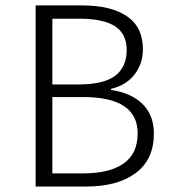

<svg xmlns="http://www.w3.org/2000/svg" viewBox="-20 -680 640 700"><path d="M109.9 0V-660.2H280.8Q384.8 -660.2 442.9 -620.6Q501 -581.1 501 -500Q501 -448.2 470.9 -408.9Q440.9 -369.6 384.8 -356V-352.1Q459 -341.3 500 -300.5Q541 -259.8 541 -192.9Q541 -98.6 475.1 -49.3Q409.2 0 294.9 0ZM170.9 -372.1H265.1Q357.9 -372.1 399.9 -403.8Q441.9 -435.5 441.9 -498Q441.9 -557.1 398.9 -584.5Q356 -611.8 270 -611.8H170.9ZM170.9 -47.9H283.2Q378.9 -47.9 430.4 -83.7Q481.9 -119.6 481.9 -193.8Q481.9 -326.2 283.2 -326.2H170.9Z"/></svg>

Font: Office Code Pro Light
Style: Regular
Weight: 300
Designer: Nathan Rutzky & Paul D. Hunt
Foundry: Adobe Systems Incorporated
Version: Version 1.004;PS 001.004;hotconv 1.0.70;makeotf.lib2.5.58329